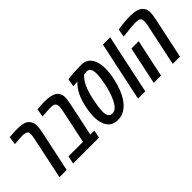

<svg xmlns="http://www.w3.org/2000/svg" viewBox="33 -1274 1917 1917"><g transform="rotate(-45 991.0 -315.5)"><path d="M160.2 0 252.9 -438.5Q256.3 -455.6 259.3 -473.4Q262.2 -491.2 262.2 -502.9Q262.2 -513.2 260 -523.7Q257.8 -534.2 252.9 -539.6Q247.1 -545.9 234.9 -549.3Q224.1 -552.7 209.7 -554Q195.3 -555.2 183.6 -555.2Q165 -555.2 133.3 -552.7Q101.6 -550.3 79.1 -547.9L91.3 -633.3Q122.6 -636.7 149.7 -638.2Q176.8 -639.6 201.7 -639.6Q242.2 -639.6 273.7 -633.5Q305.2 -627.4 325.7 -611.8Q338.9 -602.1 347.7 -587.4Q366.2 -560.1 366.2 -522Q366.2 -504.4 362.8 -481Q359.4 -457.5 354 -431.6L262.2 0Z M353 0 370.6 -83.5H575.7L650.9 -438.5Q654.3 -455.6 656.5 -469.7Q658.7 -483.9 658.7 -497.6Q658.7 -529.8 642.6 -543Q633.3 -550.3 620.6 -552.7Q607.9 -555.2 596.7 -555.2Q543 -555.2 486.3 -549.3L469.2 -547.9L484.4 -633.3Q512.7 -636.7 538.3 -638.2Q564 -639.6 587.9 -639.6Q632.3 -639.6 660.2 -634.3Q688 -628.9 708.5 -619.6Q727.1 -610.8 738.3 -598.9Q749.5 -586.9 756.3 -570.8Q760.7 -561 762.9 -551.3Q765.1 -541.5 765.1 -527.3Q765.1 -505.4 761 -478.8Q756.8 -452.1 752.4 -431.6L678.7 -83.5H735.8L718.3 0Z M978.5 9.8Q902.8 9.8 865.5 -42.7Q828.1 -95.2 828.1 -180.7Q828.1 -219.2 835.2 -266.6Q842.3 -314 855.2 -360.4Q868.2 -406.7 885.3 -442.4Q899.9 -473.6 920.9 -502Q941.9 -530.3 962.9 -548.8Q947.3 -547.9 931.6 -546.6Q916 -545.4 900.4 -544.4L915 -628.9Q962.4 -634.3 1008.1 -637Q1053.7 -639.6 1108.9 -639.6Q1178.2 -639.6 1215.6 -587.2Q1252.9 -534.7 1252.9 -445.3Q1252.9 -379.9 1235.4 -299.3Q1221.7 -238.8 1199.5 -183.1Q1177.2 -127.4 1145.5 -84Q1113.8 -40.5 1072.3 -15.4Q1030.8 9.8 978.5 9.8ZM983.9 -75.7Q1021.5 -75.7 1047.9 -108.9Q1074.2 -142.1 1091.3 -184.1Q1105 -213.9 1116.7 -252.4Q1128.4 -291 1136.7 -331.5Q1145 -372.1 1149.7 -408.2Q1154.3 -444.3 1154.3 -469.2Q1154.3 -487.8 1150.9 -506.1Q1147.5 -524.4 1138.2 -536.6Q1125 -554.2 1101.6 -554.2Q1075.7 -554.2 1059.1 -551.3Q1017.6 -513.2 992.2 -455.8Q966.8 -398.4 949.7 -318.4Q939 -269.5 933.1 -228.3Q927.2 -187 927.2 -157.2Q927.2 -75.7 983.9 -75.7Z M1269.5 0 1403.3 -629.9H1505.9L1372.1 0Z M1759.8 0 1852.5 -438.5Q1856.4 -456.1 1858.6 -470.9Q1860.8 -485.8 1860.8 -499.5Q1860.8 -516.6 1856.7 -528.6Q1852.5 -540.5 1841.8 -546.4Q1831.5 -551.8 1815.9 -553.5Q1800.3 -555.2 1787.6 -555.2Q1758.3 -555.2 1711.4 -550.8Q1664.6 -546.4 1606 -539.1L1621.6 -623.5Q1667 -631.8 1712.6 -635.7Q1758.3 -639.6 1789.6 -639.6Q1857.4 -639.6 1894.5 -626Q1919.4 -616.7 1936.5 -600.1Q1949.2 -587.4 1957.8 -568.8Q1966.3 -550.3 1966.3 -521Q1966.3 -503.4 1962.9 -480.7Q1959.5 -458 1954.1 -431.6L1862.3 0ZM1491.7 0 1576.7 -400.4H1679.7L1594.2 0Z"/></g></svg>

Font: Open Sans Condensed SemiBold
Style: Italic
Weight: 600
Width: 3
Italic angle: -12°
Designer: Monotype Design Team
Foundry: Monotype Imaging Inc.
Version: Version 3.000; ttfautohint (v1.8.4)